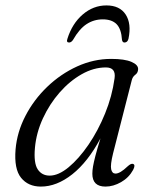

<svg xmlns="http://www.w3.org/2000/svg" viewBox="-20 -680 556 709"><path d="M397.5 -113.5Q387 -71 390.5 -55Q394 -39 406.5 -39Q423.5 -39 451 -65.5Q464.5 -78 472 -74.5Q481 -70.5 471.5 -52.5Q456 -24 427.2 -7.5Q398.5 9 369.5 9Q321 9 321 -38.5Q321 -50.5 323.5 -65.2Q326 -80 332.2 -104.2Q338.5 -128.5 351 -169Q304.5 -82 247 -36.5Q189.5 9 131 9Q84 9 57.8 -23.5Q31.5 -56 37.5 -128.5Q43 -192.5 74 -252.2Q105 -312 154.5 -359.5Q204 -407 265 -434.8Q326 -462.5 390.5 -462.5Q440 -462.5 465.5 -451.5Q491 -440.5 490 -424Q489.5 -411 479.5 -403.8Q469.5 -396.5 466.5 -383.5ZM109 -134Q104 -78 119.2 -54.8Q134.5 -31.5 163.5 -31.5Q196 -31.5 233.5 -62.5Q271 -93.5 306.5 -145.2Q342 -197 368 -260.8Q394 -324.5 403 -390.5Q409 -431 371 -431Q326 -431 281.8 -406Q237.5 -381 200.2 -338.5Q163 -296 138.5 -243Q114 -190 109 -134ZM359.5 -608.5Q326.5 -608.5 299.5 -590.8Q272.5 -573 249.5 -532.5Q243 -523 235 -523Q224 -523 229 -537Q246.5 -593 285.5 -626.5Q324.5 -660 373 -660Q422 -660 444 -626.5Q466 -593 454.5 -537Q451 -523 439.5 -523Q432.5 -523 430.5 -532.5Q428 -573 410.5 -590.8Q393 -608.5 359.5 -608.5Z"/></svg>

Font: Fraunces 9pt S000 Light
Style: Italic
Weight: 300
Italic angle: -16°
Version: Version 1.000; ttfautohint (v1.8.3)